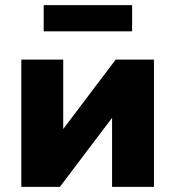

<svg xmlns="http://www.w3.org/2000/svg" viewBox="-20 -727 682 747"><path d="M63 0V-495H226V-196H204L430 -495H579V0H416V-299H439L213 0ZM150 -605V-707H494V-605Z"/></svg>

Font: Nunito Sans 11pt Black
Style: Regular
Weight: 900
Version: Version 3.101;gftools[0.9.27]